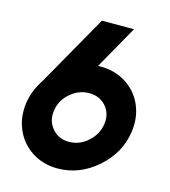

<svg xmlns="http://www.w3.org/2000/svg" viewBox="-103 -744 748 844"><g transform="rotate(15 271.0 -322.0)"><path d="M509.8 -224.1Q496.1 -124.5 415.8 -53.7Q335.4 17.1 235.8 17.1Q170.4 17.1 119.6 -15.4Q68.8 -47.9 44.4 -103.3Q20 -158.7 28.8 -224.1Q37.1 -283.2 73.2 -336.9L256.8 -661.1H402.8L292 -464.8H303.2Q369.1 -464.8 419.9 -432.6Q470.7 -400.4 494.9 -345Q519 -289.6 509.8 -224.1ZM155.8 -225.1Q148.4 -177.2 177.5 -143.1Q206.5 -108.9 253.9 -108.9Q301.8 -108.9 339.8 -142.8Q377.9 -176.8 384.8 -225.1Q391.6 -272.5 362.8 -305.7Q334 -338.9 286.1 -338.9Q238.8 -338.9 200.4 -305.7Q162.1 -272.5 155.8 -225.1Z"/></g></svg>

Font: Human Sans Bold
Style: Italic
Weight: 700
Italic angle: -8°
Designer: Tim Radville
Foundry: Continuum
Version: Version 1.000;FEAKit 1.0